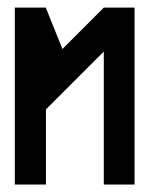

<svg xmlns="http://www.w3.org/2000/svg" viewBox="-20 -492 399 512"><path d="M338.9 0H256.8V-354.5L102.5 -200.2V0H19.5V-471.7H102.5V-470.7Q117.2 -434.6 146.5 -361.3L256.8 -471.7H338.9Z"/></svg>

Font: mr_KirucoupageG
Style: Regular
Weight: 400
Designer: Jan Henkel
Version: Version 1.00 May 25, 2020, initial release